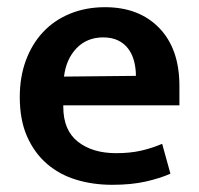

<svg xmlns="http://www.w3.org/2000/svg" viewBox="-20 -504 554 534"><path d="M479 -211H156V-207Q156 -142 196.5 -110Q237 -78 303 -78Q342 -78 372.5 -85Q403 -92 431 -104L454 -21Q425 -8 385 1Q345 10 292 10Q239 10 192.5 -4Q146 -18 111 -48Q76 -78 55.5 -124Q35 -170 35 -234Q35 -290 52 -336Q69 -382 100 -415Q131 -448 175 -466Q219 -484 272 -484Q367 -484 423 -426Q479 -368 479 -265ZM358 -293Q358 -314 353 -333.5Q348 -353 337 -368Q326 -383 308.5 -391.5Q291 -400 267 -400Q222 -400 193 -370Q164 -340 158 -291Z"/></svg>

Font: Mukta Mahee SemiBold
Style: Regular
Weight: 600
Designer: Shuchita Grover, Noopur Datye, Girish Dalvi, Yashodeep Gholap
Foundry: Ek Type
Version: Version 2.538;PS 1.000;hotconv 16.6.51;makeotf.lib2.5.65220;